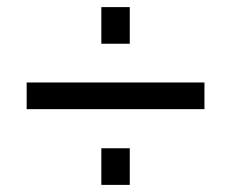

<svg xmlns="http://www.w3.org/2000/svg" viewBox="-20 -520 654 540"><path d="M55 -288H555V-213H55ZM265 -103H345V0H265ZM265 -500H345V-397H265Z"/></svg>

Font: Evergrow Sans 
Style: Regular
Weight: 400
Foundry: 10Web
Version: Version 1.000